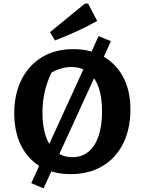

<svg xmlns="http://www.w3.org/2000/svg" viewBox="-20 -952 783 1063"><path d="M289 -57 221 91 153 62 223 -90ZM370 12Q275 12 205 -29Q135 -70 97 -145.5Q59 -221 59 -326Q59 -432 99.5 -512Q140 -592 213.5 -636Q287 -680 385 -680Q482 -680 553 -639Q624 -598 663 -523.5Q702 -449 702 -347Q702 -237 661.5 -156.5Q621 -76 546.5 -32Q472 12 370 12ZM381 -82Q433 -82 469.5 -111.5Q506 -141 525.5 -198Q545 -255 545 -336Q545 -415 525.5 -469.5Q506 -524 468 -552.5Q430 -581 375 -581Q347 -581 319 -573Q291 -565 265 -550Q215 -447 215 -329Q215 -251 234.5 -195.5Q254 -140 291.5 -111Q329 -82 381 -82ZM464 -617 526 -752 594 -724 532 -587ZM223 -90 464 -617 532 -587 289 -57ZM284 -728 257 -774 450 -932H468L518 -836Q461 -804 402.5 -777.5Q344 -751 284 -728Z"/></svg>

Font: Piazzolla Thin ExtraBold
Style: Regular
Weight: 800
Version: Version 2.005